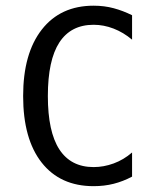

<svg xmlns="http://www.w3.org/2000/svg" viewBox="-20 -636 540 668"><path d="M439.5 -21.5Q408.2 -4.9 375.5 3.4Q342.8 11.7 305.7 11.7Q189.5 11.7 125 -70.3Q60.5 -152.3 60.5 -301.8Q60.5 -450.2 125.5 -533.2Q190.4 -616.2 305.7 -616.2Q342.8 -616.2 375.5 -607.4Q408.2 -598.6 439.5 -583V-498Q409.2 -523.4 375 -536.6Q340.8 -549.8 305.7 -549.8Q226.6 -549.8 186.5 -488.3Q146.5 -426.8 146.5 -301.8Q146.5 -177.7 186.5 -116.2Q226.6 -54.7 305.7 -54.7Q340.8 -54.7 375.5 -67.4Q410.2 -80.1 439.5 -105.5Z"/></svg>

Font: BabelStone Flags PUA
Style: Regular
Weight: 400
Designer: Andrew West
Foundry: BabelStone
Version: Version 4.12